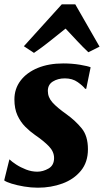

<svg xmlns="http://www.w3.org/2000/svg" viewBox="-20 -863 484 893"><path d="M381 -450H376Q366 -463.5 341.5 -481Q317 -498.5 281.5 -498.5Q249.5 -498.5 226 -484Q202.5 -469.5 202.5 -440Q202.5 -410.5 224 -386.5Q245.5 -362.5 289.5 -331.5Q331 -301.5 360 -266Q389 -230.5 389 -169Q389 -108.5 356.2 -68.8Q323.5 -29 270.5 -9.5Q217.5 10 156 10Q124.5 10 92 4.5Q59.5 -1 34.2 -8.8Q9 -16.5 -0.5 -24L23.5 -121H25Q35 -111 55.2 -97.8Q75.5 -84.5 101.2 -74.5Q127 -64.5 153.5 -64.5Q180 -64.5 205.8 -79.2Q231.5 -94 231.5 -128Q231.5 -157.5 207.5 -182.5Q183.5 -207.5 142.5 -235.5Q119.5 -251.5 97.5 -273.5Q75.5 -295.5 61.2 -326.5Q47 -357.5 47 -400.5Q47 -450 75.5 -487.8Q104 -525.5 155.2 -546.8Q206.5 -568 274.5 -568Q315 -568 352.2 -561.8Q389.5 -555.5 401.5 -550ZM138 -617 91 -648 267.5 -843H330L443 -646L391 -620Q365 -644.5 338.2 -673.2Q311.5 -702 285 -730Q248.5 -701 211.8 -671.5Q175 -642 138 -617Z"/></svg>

Font: Merriweather Black
Style: Italic
Weight: 900
Italic angle: -7.8°
Designer: Eben Sorkin
Foundry: Eben Sorkin
Version: Version 2.200;gftools[0.9.31]